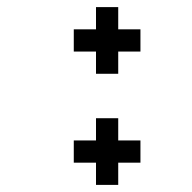

<svg xmlns="http://www.w3.org/2000/svg" viewBox="-20 -520 540 540"><path d="M312.5 -437.5H375V-375H312.5V-312.5H250V-375H187.5V-437.5H250V-500H312.5ZM187.5 -125H250V-187.5H312.5V-125H375V-62.5H312.5V0H250V-62.5H187.5Z"/></svg>

Font: ChillBitmapSE 16px
Style: Regular
Weight: 400
Designer: Designed by Warren2060
Foundry: ChillType
Version: Version 1.000